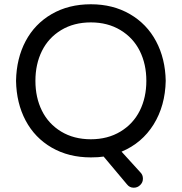

<svg xmlns="http://www.w3.org/2000/svg" viewBox="-20 -728 852 900"><path d="M549.8 -17.1 638.2 80.1Q649.9 91.8 649.9 108.9Q650.4 126 637.7 138.9Q625 151.9 606.9 151.9Q587.4 151.9 575.2 136.2L465.8 5.9Q442.9 9.8 405.8 9.8Q301.8 9.8 222.4 -36.1Q143.1 -82 100.1 -163.1Q57.1 -244.1 55.2 -349.1Q57.1 -454.1 100.1 -535.2Q143.1 -616.2 222.4 -662.1Q301.8 -708 405.8 -708Q509.3 -708 588.9 -661.9Q668.5 -615.7 711.7 -534.4Q754.9 -453.1 756.8 -349.1Q754.4 -231.9 700 -144.5Q645.5 -57.1 549.8 -17.1ZM405.8 -623Q326.2 -623 266.6 -586.9Q207 -550.8 176.5 -489Q146 -427.2 146 -349.1Q146 -271 176.5 -209.2Q207 -147.5 266.6 -111.3Q326.2 -75.2 405.8 -75.2Q484.9 -75.2 544.7 -111.3Q604.5 -147.5 635.3 -209.2Q666 -271 666 -349.1Q666 -427.2 635.3 -489Q604.5 -550.8 544.7 -586.9Q484.9 -623 405.8 -623Z"/></svg>

Font: Aka-Acid-Varela
Style: Regular
Weight: 400
Designer: Joe Prince, Avraham Cornfeld, Cyberella
Foundry: Joe Prince, Avraham Cornfeld, Cyberella
Version: Version 2.000; ttfautohint (v1.5.33-1714) -l 8 -r 50 -G 200 